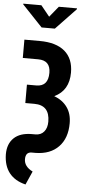

<svg xmlns="http://www.w3.org/2000/svg" viewBox="-71 -980 594 1238"><g transform="rotate(5 225.5 -361.0)"><path d="M201.2 -872.1 257.8 -941.4H375.5V-936L244.6 -798.8H158.7L27.8 -937V-941.4H145ZM234.4 -511.7Q234.4 -592.3 154.3 -592.3H55.2V-710.9H154.3Q260.7 -710.9 316.9 -663.1Q373 -615.2 373 -525.4Q373 -409.2 278.8 -364.7Q334 -343.8 363.5 -302Q393.1 -260.3 393.1 -199.2Q393.1 -102.5 339.6 -46.9Q286.1 8.8 191.9 10.3H164.1Q126 11.2 126 56.2Q126 104 182.1 131.8L143.6 218.8Q74.2 202.1 37.8 156Q1.5 109.9 0.5 35.6Q0.5 -32.2 40.5 -70.3Q80.6 -108.4 156.7 -108.4H179.2Q214.4 -108.4 234.6 -132.3Q254.9 -156.2 254.9 -197.3Q254.9 -304.2 154.8 -304.2H96.7V-423.3H157.2Q234.4 -423.3 234.4 -511.7Z"/></g></svg>

Font: MAUL Condensed Bold
Style: Condensed Bold
Weight: 700
Designer: MAUL
Version: Version 1.0; 2020; ttfautohint (v1.8.3)